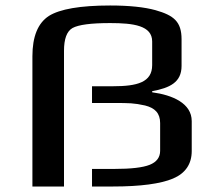

<svg xmlns="http://www.w3.org/2000/svg" viewBox="-20 -679 793 699"><path d="M534 -343V-347C598 -359 641 -379 641 -439V-536C641 -600 613 -623 546 -642C506 -653 451 -659 381 -659C272 -659 198 -646 158 -621C118 -595 98 -546 98 -474V0H213V-494C213 -537 223 -565 244 -577C266 -589 311 -595 381 -595C466 -595 534 -586 534 -528V-442C534 -379 479 -365 391 -365H315V-304H396C450 -304 467 -304 508 -295C544 -286 563 -267 563 -231V-130C563 -106 550 -89 525 -79C500 -69 457 -64 396 -64H315V0H390C492 0 565 -10 610 -29C655 -48 678 -82 678 -129V-238C678 -303 608 -333 534 -343Z"/></svg>

Font: Gamestation Extended
Style: Regular
Weight: 400
Width: 7
Designer: Jonas Hecksher
Foundry: Jonas Hecksher, Playtypeª, e-types AS
Version: Version 1.003